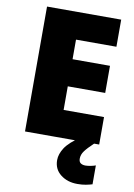

<svg xmlns="http://www.w3.org/2000/svg" viewBox="-102 -778 753 1081"><g transform="rotate(10 274.5 -237.0)"><path d="M501 0H77V-714H501V-559H270V-447H484V-292H270V-157H501ZM407 97Q407 115 417.5 122.5Q428 130 445 130Q458 130 475.5 126.5Q493 123 503 119V227Q487 232 466 236Q445 240 418 240Q361 240 322 209.5Q283 179 283 127Q283 93 306.5 56.5Q330 20 397 -25L472 0Q438 32 422.5 53Q407 74 407 97Z"/></g></svg>

Font: Noto Sans Oriya Blk
Style: Regular
Weight: 900
Designer: Amélie Bonet and Sol Matas
Foundry: Google LLC
Version: Version 2.006; ttfautohint (v1.8.4.7-5d5b)